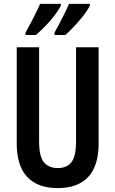

<svg xmlns="http://www.w3.org/2000/svg" viewBox="-20 -1050 593 987"><path d="M487 -312Q487 -198 433.5 -140.5Q380 -83 276 -83Q174 -83 120 -140.5Q66 -198 66 -312V-807H181V-324Q181 -245 206 -215.5Q231 -186 277 -186Q324 -186 347.5 -216.5Q371 -247 371 -325V-807H487ZM442 -1021Q432 -1000 410 -971.5Q388 -943 362.5 -916Q337 -889 316 -870H260V-882Q283 -923 304.5 -966Q326 -1009 335 -1030H442ZM293 -1021Q282 -999 261.5 -972Q241 -945 215 -918Q189 -891 164 -870H111V-882Q135 -925 156 -966.5Q177 -1008 186 -1030H293Z"/></svg>

Font: Noto Sans Kannada UI ExtraCondensed SemiBold
Style: Regular
Weight: 600
Width: 2
Designer: Jelle Bosma - Monotype Design Team
Foundry: Monotype Imaging Inc.
Version: Version 2.005; ttfautohint (v1.8.4.7-5d5b)